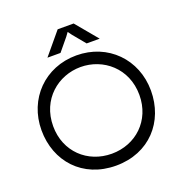

<svg xmlns="http://www.w3.org/2000/svg" viewBox="-164 -1088 1178 1243"><g transform="rotate(-20 425.0 -466.5)"><path d="M425 -666C580 -666 722 -551 722 -366C722 -190 591 -69 425 -69C259 -69 128 -190 128 -366C128 -551 270 -666 425 -666ZM48 -367C48 -153 195 13 425 13C655 13 802 -153 802 -367C802 -583 642 -746 425 -746C208 -746 48 -583 48 -367ZM245 -796H335L406 -882L425 -908L444 -882L515 -796H605L480 -946H370Z"/></g></svg>

Font: Kreadon Medium
Style: Regular
Weight: 500
Designer: kohakuno
Foundry: StudioGnu
Version: Version 1.000;Glyphs 3.1.2 (3151)